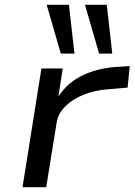

<svg xmlns="http://www.w3.org/2000/svg" viewBox="-20 -782 562 802"><path d="M74 0 153 -496H242L224 -379Q265 -441 332 -470.5Q399 -500 476 -503L522 -506L513 -416L430 -409Q376 -405 329.5 -386.5Q283 -368 253 -338Q223 -308 217 -272L173 0ZM394 -558 335 -762H426L449 -558ZM234 -558 175 -762H268L291 -558Z"/></svg>

Font: Nunito Sans 7pt Expanded
Style: Italic
Weight: 400
Width: 7
Italic angle: -9°
Designer: Vernon Adams
Foundry: Vernon Adams
Version: Version 3.101;gftools[0.9.27]